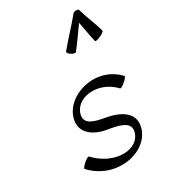

<svg xmlns="http://www.w3.org/2000/svg" viewBox="-246 -1139 1132 1281"><g transform="rotate(-30 320.0 -498.5)"><path d="M415 -782C456 -834 493 -888 531 -941C542 -888 549 -834 562 -782C563 -777 582 -780 603 -790C625 -799 641 -812 640 -818C622 -884 593 -946 575 -1012C573 -1020 565 -1023 555 -1022C546 -1023 535 -1020 529 -1012C475 -946 414 -884 360 -818C355 -812 364 -799 379 -790C394 -780 410 -777 415 -782ZM75 -78C233 94 506 33 542 -135C564 -236 471 -286 369 -304C299 -316 219 -333 233 -401C255 -515 437 -545 549 -425C553 -420 571 -430 589 -446C608 -462 620 -478 616 -482C474 -636 215 -561 179 -399C158 -303 238 -246 334 -230C411 -217 501 -201 489 -132C464 -7 269 2 142 -135C138 -140 120 -130 102 -114C84 -98 72 -82 75 -78Z"/></g></svg>

Font: Nupuram Light Oblique
Style: Regular
Weight: 300
Designer: Santhosh Thottingal (santhosh.thottingal@gmail.com)
Foundry: SMC
Version: Version 1.000